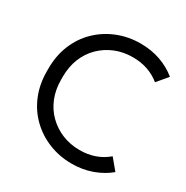

<svg xmlns="http://www.w3.org/2000/svg" viewBox="-166 -856 982 1011"><g transform="rotate(30 324.5 -350.0)"><path d="M404 15Q330 15 265 -11Q200 -37 151 -84.5Q102 -132 75 -197.5Q48 -263 48 -342V-358Q48 -437 75 -502.5Q102 -568 151 -615.5Q200 -663 265 -689Q330 -715 404 -715Q469 -715 524.5 -695.5Q580 -676 624 -640L570 -576Q501 -632 404 -632Q347 -632 298 -612Q249 -592 212 -555.5Q175 -519 155 -469Q135 -419 135 -358V-342Q135 -281 155 -231Q175 -181 212 -144.5Q249 -108 298 -88Q347 -68 404 -68Q503 -68 572 -127L626 -62Q583 -26 526 -5.5Q469 15 404 15Z"/></g></svg>

Font: SUSE
Style: Regular
Weight: 400
Designer: Rene Bieder
Foundry: SUSE
Version: Version 1.000